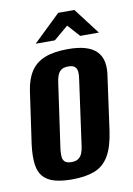

<svg xmlns="http://www.w3.org/2000/svg" viewBox="-78 -701 526 760"><g transform="rotate(-10 185.5 -321.5)"><path d="M150 8Q109 8 80.5 0Q52 -8 35.5 -26Q19 -44 14.5 -75.5Q10 -107 16 -156L46 -366Q53 -413 73 -443.5Q93 -474 129.5 -488.5Q166 -503 222 -503Q264 -503 292.5 -494.5Q321 -486 337.5 -469Q354 -452 359 -426.5Q364 -401 358 -366L329 -156Q320 -92 298.5 -56Q277 -20 240.5 -6Q204 8 150 8ZM160 -60Q178 -60 188 -67.5Q198 -75 203 -88Q208 -101 210 -118L246 -378Q249 -395 247.5 -408Q246 -421 238 -428Q230 -435 212 -435Q194 -435 184 -428Q174 -421 169 -408Q164 -395 162 -378L125 -118Q123 -101 124 -88Q125 -75 133 -67.5Q141 -60 160 -60ZM101 -546 210 -651H275L355 -546H280L236 -595L178 -546Z"/></g></svg>

Font: Alumni Sans Thin
Style: Bold Italic
Weight: 700
Italic angle: -8°
Version: Version 1.016